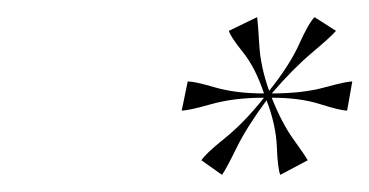

<svg xmlns="http://www.w3.org/2000/svg" viewBox="-20 -537 431 224"><path d="M239 -333 215 -350Q219 -357 242 -375.5Q265 -394 288 -423Q253 -423 226.5 -415.5Q200 -408 192 -408L199 -442Q207 -442 231 -435Q255 -428 288 -428Q278 -458 263.5 -476Q249 -494 247 -501L280 -517Q281 -510 282.5 -484.5Q284 -459 294 -431Q318 -461 329 -485.5Q340 -510 347 -517L372 -501Q366 -494 344 -475.5Q322 -457 297 -428Q333 -428 358.5 -435Q384 -442 391 -442L385 -408Q377 -408 353.5 -415.5Q330 -423 297 -423Q309 -393 322 -375Q335 -357 339 -350L307 -333Q304 -340 303 -365.5Q302 -391 291 -420Q268 -389 256 -364.5Q244 -340 239 -333Z"/></svg>

Font: Ballet 16pt
Style: Regular
Weight: 400
Designer: Maximiliano R. Sproviero
Foundry: Omnibus-Type
Version: Version 1.100; ttfautohint (v1.8.3)